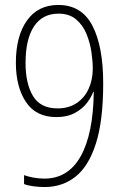

<svg xmlns="http://www.w3.org/2000/svg" viewBox="-20 -744 492 774"><path d="M396 -408Q396 -257 366.5 -165Q337 -73 284 -31.5Q231 10 160 10Q138 10 115 7Q92 4 77 -2V-38Q93 -32 115 -28Q137 -24 159 -24Q255 -24 305.5 -114.5Q356 -205 358 -374H356Q348 -352 330 -328.5Q312 -305 281.5 -288.5Q251 -272 207 -272Q125 -272 84.5 -333Q44 -394 44 -491Q44 -598 88.5 -661Q133 -724 215 -724Q309 -724 352.5 -640.5Q396 -557 396 -408ZM216 -689Q151 -689 117 -637.5Q83 -586 83 -490Q83 -407 113 -357Q143 -307 212 -307Q257 -307 289 -328.5Q321 -350 337.5 -386.5Q354 -423 354 -468Q354 -497 348.5 -534.5Q343 -572 328.5 -607.5Q314 -643 286.5 -666Q259 -689 216 -689Z"/></svg>

Font: Noto Sans Gujarati UI Condensed ExtraLight
Style: Regular
Weight: 200
Width: 3
Designer: Jelle Bosma - Monotype Design Team, Universal Thirst
Foundry: Monotype Imaging Inc.
Version: Version 2.106; ttfautohint (v1.8.4.7-5d5b)